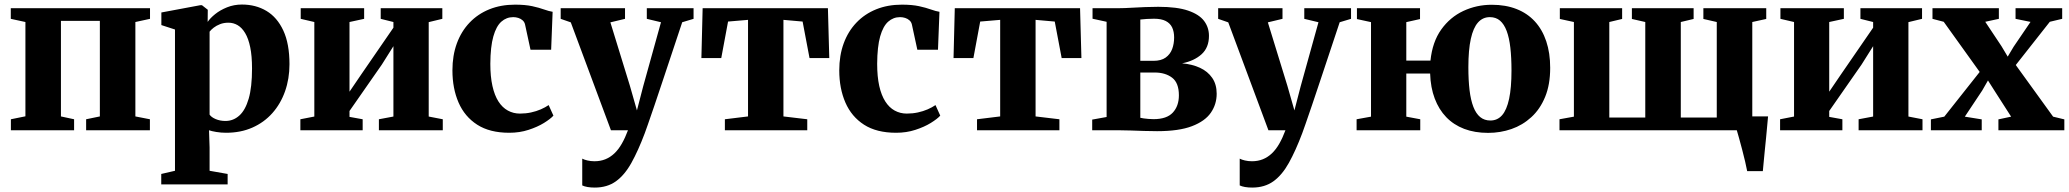

<svg xmlns="http://www.w3.org/2000/svg" viewBox="-20 -574 9118 846"><path d="M28 0V-48.5L92 -61.5V-477L27.5 -491V-538H641V-491L576.5 -477V-61L640.5 -48.5V0H359.5V-48.5L420 -61V-482H248.5V-61L306.5 -48.5V0Z M690.5 238.5V192.5L751 178.5V-444L691 -463.5V-519L862 -551H870L895.5 -531L895 -477.5Q906 -494 928 -511.8Q950 -529.5 980.5 -541.8Q1011 -554 1046 -554Q1107 -554 1154.2 -525.8Q1201.5 -497.5 1228.5 -439.2Q1255.5 -381 1255.5 -291Q1255.5 -227 1236 -171.8Q1216.5 -116.5 1180 -75.5Q1143.5 -34.5 1092 -11.8Q1040.5 11 976 11Q954.5 11 933.2 7.5Q912 4 901 0L903.5 76V178.5L983 192.5V238.5ZM973.5 -41Q1008 -41 1034.5 -64.8Q1061 -88.5 1075.8 -139.2Q1090.5 -190 1090.5 -272Q1090.5 -327.5 1082.5 -366Q1074.5 -404.5 1060.2 -428.2Q1046 -452 1027.2 -463Q1008.5 -474 986.5 -474Q966 -474 949.5 -467.5Q933 -461 921.5 -452Q910 -443 903.5 -434.5V-69Q911 -57.5 930.5 -49.2Q950 -41 973.5 -41Z M1303.5 0V-48.5L1365 -60.5V-477L1305 -491V-538H1584.5V-491L1520 -477V-170L1571 -245L1713.5 -452V-477L1657.5 -491V-538H1929V-491L1869 -476.5V-60.5L1931 -48.5V0H1649.5V-48.5L1713.5 -60.5V-370.5L1662.5 -289.5L1520 -85V-59L1578 -48.5V0Z M2224 11Q2138 11 2082.8 -24.5Q2027.5 -60 2000.5 -122.2Q1973.5 -184.5 1973.5 -264Q1973.5 -329.5 1993 -382.8Q2012.5 -436 2049 -474.2Q2085.5 -512.5 2136.2 -533Q2187 -553.5 2249.5 -553.5Q2294 -553.5 2325 -546.8Q2356 -540 2377.5 -532.2Q2399 -524.5 2415 -522L2408.5 -355H2317.5L2293.5 -466Q2291 -477 2283 -484.2Q2275 -491.5 2264 -495Q2253 -498.5 2241.5 -498.5Q2211.5 -498.5 2189 -478.5Q2166.5 -458.5 2153.8 -413.5Q2141 -368.5 2140.5 -293Q2140.5 -236.5 2149.8 -195.2Q2159 -154 2176.2 -127Q2193.5 -100 2217.8 -86.8Q2242 -73.5 2271 -73.5Q2296.5 -73.5 2319.8 -78.5Q2343 -83.5 2363 -92.2Q2383 -101 2397.5 -111L2418.5 -64.5Q2405.5 -50 2376.8 -32.2Q2348 -14.5 2308.8 -1.8Q2269.5 11 2224 11Z M2600.5 252.5Q2583 252.5 2568.8 250Q2554.5 247.5 2545.5 243V125Q2553.5 129.5 2568.2 133Q2583 136.5 2599.5 136.5Q2625.5 136.5 2647.2 127.8Q2669 119 2687 102Q2705 85 2719.8 59.2Q2734.5 33.5 2747 0H2672L2495 -475.5L2450.5 -491V-538H2734V-491L2669.5 -475.5L2755.5 -196L2786.5 -87.5L2814 -193.5L2892.5 -476L2830 -491V-538H3036V-491L2986 -476Q2966 -415.5 2944 -349.8Q2922 -284 2901.5 -222.2Q2881 -160.5 2863.8 -109.8Q2846.5 -59 2835 -26.2Q2823.5 6.5 2821 13Q2792 90 2762.2 143.5Q2732.5 197 2694 224.8Q2655.5 252.5 2600.5 252.5Z M3174 0V-48.5L3276 -61V-486.5L3188 -479L3158 -318H3070.5L3076 -538H3628L3634 -318H3547L3516.5 -479L3432 -486.5V-61L3537 -48.5V0Z M3928.5 11Q3842.5 11 3787.2 -24.5Q3732 -60 3705 -122.2Q3678 -184.5 3678 -264Q3678 -329.5 3697.5 -382.8Q3717 -436 3753.5 -474.2Q3790 -512.5 3840.8 -533Q3891.5 -553.5 3954 -553.5Q3998.5 -553.5 4029.5 -546.8Q4060.5 -540 4082 -532.2Q4103.5 -524.5 4119.5 -522L4113 -355H4022L3998 -466Q3995.5 -477 3987.5 -484.2Q3979.5 -491.5 3968.5 -495Q3957.5 -498.5 3946 -498.5Q3916 -498.5 3893.5 -478.5Q3871 -458.5 3858.2 -413.5Q3845.5 -368.5 3845 -293Q3845 -236.5 3854.2 -195.2Q3863.5 -154 3880.8 -127Q3898 -100 3922.2 -86.8Q3946.5 -73.5 3975.5 -73.5Q4001 -73.5 4024.2 -78.5Q4047.5 -83.5 4067.5 -92.2Q4087.5 -101 4102 -111L4123 -64.5Q4110 -50 4081.2 -32.2Q4052.5 -14.5 4013.2 -1.8Q3974 11 3928.5 11Z M4285 0V-48.5L4387 -61V-486.5L4299 -479L4269 -318H4181.5L4187 -538H4739L4745 -318H4658L4627.5 -479L4543 -486.5V-61L4648 -48.5V0Z M5078.5 4Q5051 4 5020.8 3Q4990.5 2 4962.2 1Q4934 0 4912 0H4792.5V-47L4856 -58.5V-478L4794 -491.5V-538H4914.5Q4934.5 -538 4964 -539.8Q4993.5 -541.5 5025.5 -542.8Q5057.5 -544 5083.5 -544Q5166.5 -544 5215.2 -527.2Q5264 -510.5 5285.5 -481.8Q5307 -453 5307 -416Q5307 -364.5 5274.5 -335Q5242 -305.5 5188.5 -295Q5233.5 -291 5267.5 -275.2Q5301.5 -259.5 5321.2 -231Q5341 -202.5 5341 -161Q5341 -114.5 5315.2 -77.2Q5289.5 -40 5232 -18Q5174.5 4 5078.5 4ZM5063 -49Q5121 -49 5147.8 -78Q5174.5 -107 5174.5 -154Q5174.5 -209 5144.5 -231.8Q5114.5 -254.5 5067.5 -254.5H5004.5V-55Q5010.5 -53.5 5019.8 -52.2Q5029 -51 5040.2 -50Q5051.5 -49 5063 -49ZM5004.5 -306H5063Q5096 -306 5116 -320.2Q5136 -334.5 5144.8 -357.8Q5153.5 -381 5153.5 -409Q5153.5 -434.5 5144.8 -453Q5136 -471.5 5116.5 -481.5Q5097 -491.5 5065 -491.5Q5048.5 -491.5 5033.2 -490.5Q5018 -489.5 5004.5 -488Z M5497.5 252.5Q5480 252.5 5465.8 250Q5451.5 247.5 5442.5 243V125Q5450.5 129.5 5465.2 133Q5480 136.5 5496.5 136.5Q5522.5 136.5 5544.2 127.8Q5566 119 5584 102Q5602 85 5616.8 59.2Q5631.5 33.5 5644 0H5569L5392 -475.5L5347.5 -491V-538H5631V-491L5566.5 -475.5L5652.5 -196L5683.5 -87.5L5711 -193.5L5789.5 -476L5727 -491V-538H5933V-491L5883 -476Q5863 -415.5 5841 -349.8Q5819 -284 5798.5 -222.2Q5778 -160.5 5760.8 -109.8Q5743.5 -59 5732 -26.2Q5720.5 6.5 5718 13Q5689 90 5659.2 143.5Q5629.5 197 5591 224.8Q5552.5 252.5 5497.5 252.5Z M6537 11.5Q6478 11.5 6431.5 -6.2Q6385 -24 6352.5 -57.8Q6320 -91.5 6301.8 -139.8Q6283.5 -188 6281.5 -250H6176.5V-60L6238 -48.5V0H5957.5V-48.5L6021 -60V-476.5L5959 -490V-538H6237V-490L6176.5 -476.5V-307H6283Q6291.5 -389.5 6330.5 -444Q6369.5 -498.5 6428 -525.8Q6486.5 -553 6553 -553Q6614.5 -553 6662.2 -534.2Q6710 -515.5 6743 -479.5Q6776 -443.5 6793.2 -392Q6810.5 -340.5 6810.5 -275Q6810.5 -201 6788.2 -147Q6766 -93 6727.5 -57.8Q6689 -22.5 6640 -5.5Q6591 11.5 6537 11.5ZM6547 -43Q6578 -43 6598.5 -66.2Q6619 -89.5 6629.5 -138.5Q6640 -187.5 6640 -263.5Q6640 -320 6635 -363.8Q6630 -407.5 6618.8 -437.5Q6607.5 -467.5 6589.5 -483Q6571.5 -498.5 6544.5 -498.5Q6513.5 -498.5 6492.5 -475Q6471.5 -451.5 6460.8 -402.8Q6450 -354 6450 -278Q6450 -220.5 6455.2 -176.8Q6460.5 -133 6472 -103.2Q6483.5 -73.5 6502 -58.2Q6520.5 -43 6547 -43Z M7678.5 180Q7675.5 163.5 7669.5 137.8Q7663.5 112 7656.2 84.5Q7649 57 7642.5 33.8Q7636 10.5 7632.5 -1L7602.5 -61H7770.5Q7769 -45.5 7766.8 -20.8Q7764.5 4 7761.8 33Q7759 62 7756 90.5Q7753 119 7751 142.5Q7749 166 7747.5 180ZM6851.5 0V-48.5L6915 -60V-477L6853 -490.5V-538H7127.5V-490.5L7071 -477V-56H7229.5V-477L7170.5 -490.5V-538H7442.5V-490.5L7386 -477V-56H7544.5V-477L7485.5 -490.5V-538H7762.5V-490.5L7701 -477V-60L7764 -48.5V0Z M7823.5 0V-48.5L7885 -60.5V-477L7825 -491V-538H8104.5V-491L8040 -477V-170L8091 -245L8233.5 -452V-477L8177.5 -491V-538H8449V-491L8389 -476.5V-60.5L8451 -48.5V0H8169.5V-48.5L8233.5 -60.5V-370.5L8182.5 -289.5L8040 -85V-59L8098 -48.5V0Z M8547 -60 8703 -257 8544.5 -478 8495 -491V-538H8787.5V-491L8727.5 -478L8799 -370.5L8826.5 -324.5L8852.5 -368L8927 -477.5L8861 -491V-538H9066.5V-491L9012 -478L8862 -287.5L9026.5 -60L9076 -48V0H8785.5V-48L8841.5 -60L8770 -171.5L8739.5 -219.5L8714 -175L8637.5 -60L8712 -48V0H8488V-48Z"/></svg>

Font: Merriweather 60pt ExtraBold
Style: Regular
Weight: 800
Version: Version 2.100